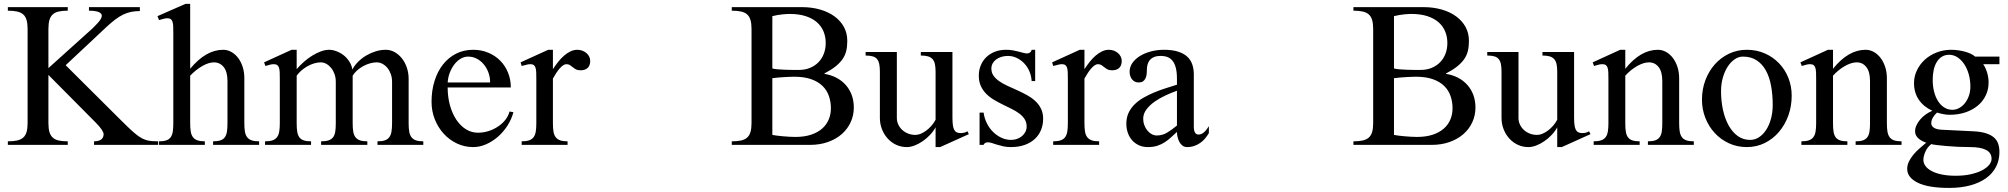

<svg xmlns="http://www.w3.org/2000/svg" viewBox="-20 -738 10230 978"><path d="M120.6 -590.3Q120.6 -618.2 115.2 -636.2Q109.9 -654.3 97.9 -664.8Q85.9 -675.3 66.7 -679.4Q47.4 -683.6 20 -683.6V-701.7H325.2V-683.6Q298.3 -683.6 279.5 -679.4Q260.7 -675.3 249 -664.8Q237.3 -654.3 231.9 -636.2Q226.6 -618.2 226.6 -590.3V-391.1L451.7 -593.8Q457.5 -600.1 465.6 -607.9Q473.6 -615.7 481 -624.3Q488.3 -632.8 493.4 -641.6Q498.5 -650.4 498.5 -657.7Q498.5 -662.1 496.1 -666.5Q493.7 -670.9 486.6 -674.8Q479.5 -678.7 466.6 -681.2Q453.6 -683.6 433.1 -683.6V-701.7H692.4V-681.6Q668.5 -681.6 647.9 -677.5Q627.4 -673.3 607.7 -663.8Q587.9 -654.3 567.4 -638.9Q546.9 -623.5 522.9 -601.1L314.5 -405.8L599.1 -122.6Q623 -98.6 641.1 -81.8Q659.2 -64.9 673.8 -53.2Q688.5 -41.5 700.9 -34.7Q713.4 -27.8 726.1 -24.2Q738.8 -20.5 753.2 -19.3Q767.6 -18.1 785.6 -18.1V0H459V-18.1Q473.1 -18.1 482.7 -21.2Q492.2 -24.4 497.8 -29.5Q503.4 -34.7 505.6 -41.3Q507.8 -47.9 507.8 -54.7Q507.8 -63 497.6 -78.4Q487.3 -93.8 467.8 -113.3L226.6 -356.4V-111.8Q226.6 -83.5 231.9 -65.4Q237.3 -47.4 249 -36.9Q260.7 -26.4 279.5 -22.2Q298.3 -18.1 325.2 -18.1V0H20V-18.1Q47.4 -18.1 66.7 -22.2Q85.9 -26.4 97.9 -36.9Q109.9 -47.4 115.2 -65.4Q120.6 -83.5 120.6 -111.8Z M948.7 -387.7Q1028.3 -484.4 1116.7 -484.4Q1139.2 -484.4 1158.9 -473.1Q1178.7 -461.9 1193.4 -442.4Q1208 -422.9 1216.3 -396.5Q1224.6 -370.1 1224.6 -339.8V-109.9Q1224.6 -85 1227.5 -67.6Q1230.5 -50.3 1238.8 -39.3Q1247.1 -28.3 1261.7 -23.2Q1276.4 -18.1 1299.8 -18.1V0H1065.4V-18.1Q1088.9 -18.1 1103.3 -23.2Q1117.7 -28.3 1125.5 -39.3Q1133.3 -50.3 1136 -67.6Q1138.7 -85 1138.7 -109.9V-325.2Q1138.7 -372.6 1119.4 -396.5Q1100.1 -420.4 1069.3 -420.4Q1056.2 -420.4 1041 -415.5Q1025.9 -410.6 1010.3 -401.6Q994.6 -392.6 978.8 -380.1Q962.9 -367.7 948.7 -352.5V-109.9Q948.7 -85 951.7 -67.6Q954.6 -50.3 962.9 -39.3Q971.2 -28.3 985.6 -23.2Q1000 -18.1 1023.4 -18.1V0H790V-18.1Q813.5 -18.1 827.6 -23.2Q841.8 -28.3 849.6 -39.3Q857.4 -50.3 860.1 -67.6Q862.8 -85 862.8 -109.9V-568.4Q862.8 -588.4 862.3 -602.8Q861.8 -617.2 858.9 -626.7Q856 -636.2 849.6 -640.6Q843.3 -645 831.5 -645Q824.7 -645 814.7 -642.6Q804.7 -640.1 790 -635.7L782.2 -655.8L924.8 -718.3H948.7Z M1405.3 -333Q1405.3 -353.5 1404.8 -368.2Q1404.3 -382.8 1401.4 -392.3Q1398.4 -401.9 1392.1 -406.5Q1385.7 -411.1 1374 -411.1Q1365.7 -411.1 1356 -408.7Q1346.2 -406.2 1332 -401.9L1325.2 -420.4L1465.3 -484.4H1491.2V-385.7Q1507.8 -405.3 1528.3 -423.3Q1548.8 -441.4 1570.8 -454.8Q1592.8 -468.3 1614.7 -476.3Q1636.7 -484.4 1655.8 -484.4Q1674.8 -484.4 1694.6 -476.8Q1714.4 -469.2 1731 -456.1Q1747.6 -442.9 1759.5 -424.3Q1771.5 -405.8 1774.9 -383.8Q1785.6 -404.8 1804.2 -423.3Q1822.8 -441.9 1845.7 -455.3Q1868.7 -468.8 1894 -476.6Q1919.4 -484.4 1944.3 -484.4Q1969.2 -484.4 1990.5 -472.4Q2011.7 -460.4 2027.6 -440.2Q2043.5 -419.9 2052.5 -393.1Q2061.5 -366.2 2061.5 -335.9V-109.9Q2061.5 -85 2064.5 -67.6Q2067.4 -50.3 2075.7 -39.3Q2084 -28.3 2098.4 -23.2Q2112.8 -18.1 2136.2 -18.1V0H1902.8V-18.1Q1926.3 -18.1 1940.7 -23.2Q1955.1 -28.3 1963.1 -39.3Q1971.2 -50.3 1974.1 -67.6Q1977.1 -85 1977.1 -109.9V-321.8Q1977.1 -342.3 1970.7 -360.4Q1964.4 -378.4 1953.6 -391.6Q1942.9 -404.8 1928.7 -412.6Q1914.6 -420.4 1898.9 -420.4Q1881.8 -420.4 1863.5 -415Q1845.2 -409.7 1828.6 -400.4Q1812 -391.1 1798.3 -378.7Q1784.7 -366.2 1776.4 -352.5V-109.9Q1776.4 -85 1779.3 -67.6Q1782.2 -50.3 1790.5 -39.3Q1798.8 -28.3 1813.2 -23.2Q1827.6 -18.1 1851.1 -18.1V0H1615.7V-18.1Q1639.6 -18.1 1654.3 -23.2Q1668.9 -28.3 1677 -39.3Q1685.1 -50.3 1687.7 -67.6Q1690.4 -85 1690.4 -109.9V-321.8Q1690.4 -342.3 1684.1 -360.4Q1677.7 -378.4 1667 -391.6Q1656.2 -404.8 1642.6 -412.6Q1628.9 -420.4 1613.8 -420.4Q1597.2 -420.4 1579.6 -415Q1562 -409.7 1545.7 -400.4Q1529.3 -391.1 1515.1 -378.7Q1501 -366.2 1491.2 -352.5V-109.9Q1491.2 -85 1493.9 -67.6Q1496.6 -50.3 1504.4 -39.3Q1512.2 -28.3 1526.6 -23.2Q1541 -18.1 1564.5 -18.1V0H1330.1V-18.1Q1353.5 -18.1 1368.2 -23.2Q1382.8 -28.3 1391.1 -39.3Q1399.4 -50.3 1402.3 -67.6Q1405.3 -85 1405.3 -109.9Z M2476.6 -317.9Q2476.6 -344.7 2467.8 -368.7Q2459 -392.6 2443.8 -410.6Q2428.7 -428.7 2408.4 -439.2Q2388.2 -449.7 2364.7 -449.7Q2344.7 -449.7 2326.9 -439.2Q2309.1 -428.7 2294.9 -410.6Q2280.8 -392.6 2271.5 -368.7Q2262.2 -344.7 2260.3 -317.9ZM2390.1 11.2Q2346.2 11.2 2307.6 -7.1Q2269 -25.4 2240.2 -56.9Q2211.4 -88.4 2194.8 -130.1Q2178.2 -171.9 2178.2 -219.2Q2178.2 -276.9 2193.4 -325.4Q2208.5 -374 2236.3 -409.4Q2264.2 -444.8 2303.2 -464.6Q2342.3 -484.4 2390.1 -484.4Q2432.6 -484.4 2468 -469.2Q2503.4 -454.1 2528.8 -428.2Q2554.2 -402.3 2568.1 -367.2Q2582 -332 2582 -292.5H2260.3Q2260.3 -244.6 2271.7 -202.6Q2283.2 -160.6 2303.7 -129.4Q2324.2 -98.1 2352.5 -80.1Q2380.9 -62 2414.6 -62Q2441.9 -62 2468.3 -70.3Q2494.6 -78.6 2516.6 -93.3Q2538.6 -107.9 2554.2 -127.7Q2569.8 -147.5 2575.2 -169.9L2595.2 -166.5Q2585.4 -129.9 2564.7 -97.7Q2543.9 -65.4 2516.1 -41.3Q2488.3 -17.1 2455.8 -2.9Q2423.3 11.2 2390.1 11.2Z M2711.9 -333Q2711.9 -353.5 2711.4 -368.2Q2710.9 -382.8 2708 -392.3Q2705.1 -401.9 2699 -406.5Q2692.9 -411.1 2681.2 -411.1Q2672.9 -411.1 2662.6 -408.4Q2652.3 -405.8 2637.2 -401.9L2631.8 -420.4L2772.5 -484.4H2796.4V-385.7Q2809.1 -405.3 2823.5 -423.3Q2837.9 -441.4 2853.5 -454.8Q2869.1 -468.3 2886 -476.3Q2902.8 -484.4 2920.4 -484.4Q2934.1 -484.4 2946 -480Q2958 -475.6 2967 -467.8Q2976.1 -460 2981.2 -449.7Q2986.3 -439.5 2986.3 -427.7Q2986.3 -404.3 2973.4 -392.1Q2960.4 -379.9 2937 -379.9Q2922.4 -379.9 2913.6 -384.8Q2904.8 -389.6 2897.7 -395.5Q2890.6 -401.4 2883.3 -406.2Q2876 -411.1 2865.2 -411.1Q2856.9 -411.1 2848.6 -405.5Q2840.3 -399.9 2831.5 -390.1Q2822.8 -380.4 2814 -366.9Q2805.2 -353.5 2796.4 -337.9V-109.9Q2796.4 -85 2799.3 -67.6Q2802.2 -50.3 2810.5 -39.3Q2818.8 -28.3 2833.3 -23.2Q2847.7 -18.1 2871.1 -18.1V0H2637.2V-18.1Q2660.6 -18.1 2675.3 -23.2Q2689.9 -28.3 2698 -39.3Q2706.1 -50.3 2709 -67.6Q2711.9 -85 2711.9 -109.9Z M3914.1 -389.2Q3924.3 -386.2 3943.1 -384.8Q3961.9 -383.3 3982.2 -382.6Q4002.4 -381.8 4021 -381.8Q4039.6 -381.8 4049.3 -381.8Q4081.5 -381.8 4106.9 -392.6Q4132.3 -403.3 4149.9 -421.9Q4167.5 -440.4 4176.8 -465.3Q4186 -490.2 4186 -519Q4186 -549.8 4175.3 -576.7Q4164.6 -603.5 4142.1 -623.8Q4119.6 -644 4084.7 -655.5Q4049.8 -667 4002 -667Q3989.3 -667 3965.6 -664.8Q3941.9 -662.6 3914.1 -655.8ZM3914.1 -50.8Q3923.3 -48.8 3937.5 -47.1Q3951.7 -45.4 3967.5 -43.9Q3983.4 -42.5 4000 -41.5Q4016.6 -40.5 4030.8 -40.5Q4077.6 -40.5 4111.8 -52Q4146 -63.5 4168.2 -83.3Q4190.4 -103 4201.4 -129.6Q4212.4 -156.2 4212.4 -186.5Q4212.4 -219.2 4202.4 -248.5Q4192.4 -277.8 4170.2 -299.8Q4147.9 -321.8 4112.3 -334.5Q4076.7 -347.2 4025.4 -347.2Q4018.6 -347.2 4006.3 -346.7Q3994.1 -346.2 3979 -345.5Q3963.9 -344.7 3947 -343.3Q3930.2 -341.8 3914.1 -339.8ZM3808.1 -590.3Q3808.1 -618.2 3802.7 -636.2Q3797.4 -654.3 3785.4 -664.8Q3773.4 -675.3 3754.2 -679.4Q3734.9 -683.6 3707.5 -683.6V-701.7H4064Q4115.2 -701.7 4158 -689.2Q4200.7 -676.8 4231.4 -654.1Q4262.2 -631.3 4279.1 -599.9Q4295.9 -568.4 4295.9 -529.8Q4295.9 -501 4290.3 -478Q4284.7 -455.1 4271 -435.8Q4257.3 -416.5 4235.1 -398.9Q4212.9 -381.3 4179.2 -363.8V-361.8Q4212.9 -356.4 4240.5 -342Q4268.1 -327.6 4287.8 -305.4Q4307.6 -283.2 4318.4 -254.2Q4329.1 -225.1 4329.1 -189.9Q4329.1 -150.4 4313.2 -115.7Q4297.4 -81.1 4268.3 -55.4Q4239.3 -29.8 4198 -14.9Q4156.7 0 4106 0H3707.5V-18.1Q3734.9 -18.1 3754.2 -22.2Q3773.4 -26.4 3785.4 -36.9Q3797.4 -47.4 3802.7 -65.4Q3808.1 -83.5 3808.1 -111.8Z M4548.3 -473.1V-137.2Q4548.3 -119.1 4555.7 -103.5Q4563 -87.9 4575.7 -76.2Q4588.4 -64.5 4605.7 -57.6Q4623 -50.8 4643.1 -50.8Q4656.2 -50.8 4670.7 -56.9Q4685.1 -63 4699 -73.5Q4712.9 -84 4725.1 -98.1Q4737.3 -112.3 4745.6 -127.9V-372.6Q4745.6 -396 4742.2 -411.6Q4738.8 -427.2 4730 -437Q4721.2 -446.8 4706.8 -450.9Q4692.4 -455.1 4670.4 -455.1V-473.1H4831.5V-141.1Q4831.5 -117.7 4833.5 -102.1Q4835.4 -86.4 4840.3 -77.1Q4845.2 -67.9 4853.3 -64Q4861.3 -60.1 4873.5 -60.1Q4881.8 -60.1 4890.6 -62Q4899.4 -64 4907.7 -69.3L4915 -54.7L4769 11.2H4745.6V-89.4Q4734.4 -68.8 4717 -50.5Q4699.7 -32.2 4679.7 -18.6Q4659.7 -4.9 4638.7 3.2Q4617.7 11.2 4599.1 11.2Q4570.3 11.2 4545.4 -0.2Q4520.5 -11.7 4502 -32Q4483.4 -52.2 4472.7 -79.3Q4461.9 -106.4 4461.9 -137.2V-372.6Q4461.9 -396 4458.7 -411.6Q4455.6 -427.2 4447.5 -437Q4439.5 -446.8 4425.3 -450.9Q4411.1 -455.1 4389.2 -455.1V-473.1Z M4969.7 -164.6H4990.2Q4994.1 -135.3 5007.1 -109.6Q5020 -84 5039.1 -65.4Q5058.1 -46.9 5081.5 -36.1Q5105 -25.4 5130.4 -25.4Q5147 -25.4 5161.4 -30.8Q5175.8 -36.1 5186.5 -45.4Q5197.3 -54.7 5203.4 -67.1Q5209.5 -79.6 5209.5 -93.3Q5209.5 -115.2 5199 -131.3Q5188.5 -147.5 5171.4 -160.2Q5154.3 -172.9 5132.3 -183.6Q5110.4 -194.3 5087.6 -205.6Q5064.9 -216.8 5043 -229.7Q5021 -242.7 5003.9 -259.8Q4986.8 -276.9 4976.3 -299.6Q4965.8 -322.3 4965.8 -352.5Q4965.8 -380.9 4975.8 -405Q4985.8 -429.2 5003.9 -446.8Q5022 -464.4 5047.6 -474.4Q5073.2 -484.4 5105 -484.4Q5124.5 -484.4 5140.4 -481.4Q5156.2 -478.5 5168.9 -475.1Q5181.6 -471.7 5192.4 -468.8Q5203.1 -465.8 5212.9 -465.8Q5219.7 -465.8 5226.6 -470.9Q5233.4 -476.1 5234.9 -484.4H5252.9V-325.2H5234.9Q5233.4 -352.1 5223.1 -375.5Q5212.9 -398.9 5196.3 -416Q5179.7 -433.1 5158.7 -443.1Q5137.7 -453.1 5114.3 -453.1Q5095.2 -453.1 5079.6 -448Q5064 -442.9 5053 -434.3Q5042 -425.8 5035.9 -414.1Q5029.8 -402.3 5029.8 -389.2Q5029.8 -367.7 5041 -352.1Q5052.2 -336.4 5070.8 -323.7Q5089.4 -311 5113 -300.3Q5136.7 -289.6 5161.6 -278.3Q5186.5 -267.1 5210.2 -254.2Q5233.9 -241.2 5252.4 -224.4Q5271 -207.5 5282.2 -185.3Q5293.5 -163.1 5293.5 -133.3Q5293.5 -103 5283 -76.7Q5272.5 -50.3 5251.7 -30.8Q5231 -11.2 5200.2 0Q5169.4 11.2 5128.9 11.2Q5107.4 11.2 5090.3 7.3Q5073.2 3.4 5058.8 -1Q5044.4 -5.4 5033 -9.3Q5021.5 -13.2 5011.7 -13.2Q5003.4 -13.2 4997.6 -9.3Q4991.7 -5.4 4990.2 0H4969.7Z M5419.4 -333Q5419.4 -353.5 5418.9 -368.2Q5418.5 -382.8 5415.5 -392.3Q5412.6 -401.9 5406.5 -406.5Q5400.4 -411.1 5388.7 -411.1Q5380.4 -411.1 5370.1 -408.4Q5359.9 -405.8 5344.7 -401.9L5339.4 -420.4L5480 -484.4H5503.9V-385.7Q5516.6 -405.3 5531 -423.3Q5545.4 -441.4 5561 -454.8Q5576.7 -468.3 5593.5 -476.3Q5610.4 -484.4 5627.9 -484.4Q5641.6 -484.4 5653.6 -480Q5665.5 -475.6 5674.6 -467.8Q5683.6 -460 5688.7 -449.7Q5693.8 -439.5 5693.8 -427.7Q5693.8 -404.3 5680.9 -392.1Q5668 -379.9 5644.5 -379.9Q5629.9 -379.9 5621.1 -384.8Q5612.3 -389.6 5605.2 -395.5Q5598.1 -401.4 5590.8 -406.2Q5583.5 -411.1 5572.8 -411.1Q5564.5 -411.1 5556.2 -405.5Q5547.9 -399.9 5539.1 -390.1Q5530.3 -380.4 5521.5 -366.9Q5512.7 -353.5 5503.9 -337.9V-109.9Q5503.9 -85 5506.8 -67.6Q5509.8 -50.3 5518.1 -39.3Q5526.4 -28.3 5540.8 -23.2Q5555.2 -18.1 5578.6 -18.1V0H5344.7V-18.1Q5368.2 -18.1 5382.8 -23.2Q5397.5 -28.3 5405.5 -39.3Q5413.6 -50.3 5416.5 -67.6Q5419.4 -85 5419.4 -109.9Z M5975.1 -275.9Q5947.8 -266.1 5917.5 -252.2Q5887.2 -238.3 5861.8 -220.5Q5836.4 -202.6 5819.8 -180.7Q5803.2 -158.7 5803.2 -133.3Q5803.2 -115.7 5809.1 -100.1Q5814.9 -84.5 5824.7 -72.8Q5834.5 -61 5846.9 -54.4Q5859.4 -47.9 5872.6 -47.9Q5901.4 -47.9 5926 -63Q5950.7 -78.1 5975.1 -98.6ZM6061 -89.4Q6061 -74.2 6066.7 -63.5Q6072.3 -52.7 6084.5 -52.7Q6093.8 -52.7 6101.1 -56.4Q6108.4 -60.1 6114.7 -65.9Q6121.1 -71.8 6126.7 -79.3Q6132.3 -86.9 6137.7 -95.2V-60.1Q6129.4 -45.9 6118.7 -33Q6107.9 -20 6094 -10.3Q6080.1 -0.5 6063.2 5.4Q6046.4 11.2 6026.4 11.2Q6013.2 11.2 6003.4 3.9Q5993.7 -3.4 5987.5 -14.9Q5981.4 -26.4 5978.3 -39.8Q5975.1 -53.2 5975.1 -65.9Q5960 -52.7 5945.6 -39.1Q5931.2 -25.4 5914.1 -14.2Q5897 -2.9 5876 4.2Q5855 11.2 5827.1 11.2Q5801.8 11.2 5781.5 2Q5761.2 -7.3 5746.8 -23.4Q5732.4 -39.6 5724.9 -61.3Q5717.3 -83 5717.3 -107.9Q5717.3 -138.7 5728.5 -162.8Q5739.7 -187 5759.3 -206.3Q5778.8 -225.6 5804.4 -240.2Q5830.1 -254.9 5858.6 -266.8Q5887.2 -278.8 5917.2 -288.3Q5947.3 -297.9 5975.1 -306.6V-335.9Q5975.1 -369.1 5969.5 -391.6Q5963.9 -414.1 5953.1 -427.7Q5942.4 -441.4 5927.2 -447.3Q5912.1 -453.1 5892.6 -453.1Q5870.6 -453.1 5856.9 -446.8Q5843.3 -440.4 5835.4 -430.2Q5827.6 -419.9 5824.7 -406.7Q5821.8 -393.6 5821.8 -379.9Q5821.8 -367.7 5820.1 -356.4Q5818.4 -345.2 5813.7 -336.7Q5809.1 -328.1 5801 -323Q5793 -317.9 5779.8 -317.9Q5769.5 -317.9 5761 -322Q5752.4 -326.2 5746.6 -333.5Q5740.7 -340.8 5737.3 -350.8Q5733.9 -360.8 5733.9 -372.6Q5733.9 -396.5 5748 -417Q5762.2 -437.5 5786.1 -452.4Q5810.1 -467.3 5841.8 -475.8Q5873.5 -484.4 5909.2 -484.4Q5950.7 -484.4 5979.7 -475.3Q6008.8 -466.3 6026.9 -450Q6044.9 -433.6 6053 -410.2Q6061 -386.7 6061 -358.4Z M7080.6 -389.2Q7090.8 -386.2 7109.6 -384.8Q7128.4 -383.3 7148.7 -382.6Q7168.9 -381.8 7187.5 -381.8Q7206.1 -381.8 7215.8 -381.8Q7248 -381.8 7273.4 -392.6Q7298.8 -403.3 7316.4 -421.9Q7334 -440.4 7343.3 -465.3Q7352.5 -490.2 7352.5 -519Q7352.5 -549.8 7341.8 -576.7Q7331.1 -603.5 7308.6 -623.8Q7286.1 -644 7251.2 -655.5Q7216.3 -667 7168.5 -667Q7155.8 -667 7132.1 -664.8Q7108.4 -662.6 7080.6 -655.8ZM7080.6 -50.8Q7089.8 -48.8 7104 -47.1Q7118.2 -45.4 7134 -43.9Q7149.9 -42.5 7166.5 -41.5Q7183.1 -40.5 7197.3 -40.5Q7244.1 -40.5 7278.3 -52Q7312.5 -63.5 7334.7 -83.3Q7356.9 -103 7367.9 -129.6Q7378.9 -156.2 7378.9 -186.5Q7378.9 -219.2 7368.9 -248.5Q7358.9 -277.8 7336.7 -299.8Q7314.5 -321.8 7278.8 -334.5Q7243.2 -347.2 7191.9 -347.2Q7185.1 -347.2 7172.9 -346.7Q7160.6 -346.2 7145.5 -345.5Q7130.4 -344.7 7113.5 -343.3Q7096.7 -341.8 7080.6 -339.8ZM6974.6 -590.3Q6974.6 -618.2 6969.2 -636.2Q6963.9 -654.3 6951.9 -664.8Q6939.9 -675.3 6920.7 -679.4Q6901.4 -683.6 6874 -683.6V-701.7H7230.5Q7281.7 -701.7 7324.5 -689.2Q7367.2 -676.8 7397.9 -654.1Q7428.7 -631.3 7445.6 -599.9Q7462.4 -568.4 7462.4 -529.8Q7462.4 -501 7456.8 -478Q7451.2 -455.1 7437.5 -435.8Q7423.8 -416.5 7401.6 -398.9Q7379.4 -381.3 7345.7 -363.8V-361.8Q7379.4 -356.4 7407 -342Q7434.6 -327.6 7454.3 -305.4Q7474.1 -283.2 7484.9 -254.2Q7495.6 -225.1 7495.6 -189.9Q7495.6 -150.4 7479.7 -115.7Q7463.9 -81.1 7434.8 -55.4Q7405.8 -29.8 7364.5 -14.9Q7323.2 0 7272.5 0H6874V-18.1Q6901.4 -18.1 6920.7 -22.2Q6939.9 -26.4 6951.9 -36.9Q6963.9 -47.4 6969.2 -65.4Q6974.6 -83.5 6974.6 -111.8Z M7714.8 -473.1V-137.2Q7714.8 -119.1 7722.2 -103.5Q7729.5 -87.9 7742.2 -76.2Q7754.9 -64.5 7772.2 -57.6Q7789.6 -50.8 7809.6 -50.8Q7822.8 -50.8 7837.2 -56.9Q7851.6 -63 7865.5 -73.5Q7879.4 -84 7891.6 -98.1Q7903.8 -112.3 7912.1 -127.9V-372.6Q7912.1 -396 7908.7 -411.6Q7905.3 -427.2 7896.5 -437Q7887.7 -446.8 7873.3 -450.9Q7858.9 -455.1 7836.9 -455.1V-473.1H7998V-141.1Q7998 -117.7 8000 -102.1Q8002 -86.4 8006.8 -77.1Q8011.7 -67.9 8019.8 -64Q8027.8 -60.1 8040 -60.1Q8048.3 -60.1 8057.1 -62Q8065.9 -64 8074.2 -69.3L8081.5 -54.7L7935.5 11.2H7912.1V-89.4Q7900.9 -68.8 7883.5 -50.5Q7866.2 -32.2 7846.2 -18.6Q7826.2 -4.9 7805.2 3.2Q7784.2 11.2 7765.6 11.2Q7736.8 11.2 7711.9 -0.2Q7687 -11.7 7668.5 -32Q7649.9 -52.2 7639.2 -79.3Q7628.4 -106.4 7628.4 -137.2V-372.6Q7628.4 -396 7625.2 -411.6Q7622.1 -427.2 7614 -437Q7606 -446.8 7591.8 -450.9Q7577.6 -455.1 7555.7 -455.1V-473.1Z M8172.9 -333Q8172.9 -353.5 8172.4 -368.2Q8171.9 -382.8 8168.9 -392.3Q8166 -401.9 8159.7 -406.5Q8153.3 -411.1 8141.6 -411.1Q8133.3 -411.1 8123.5 -408.7Q8113.8 -406.2 8099.6 -401.9L8092.8 -420.4L8232.9 -484.4H8258.8V-387.7Q8336.4 -484.4 8424.8 -484.4Q8447.3 -484.4 8467 -473.1Q8486.8 -461.9 8501.5 -442.4Q8516.1 -422.9 8524.7 -396.5Q8533.2 -370.1 8533.2 -339.8V-109.9Q8533.2 -85 8536.1 -67.6Q8539.1 -50.3 8547.1 -39.3Q8555.2 -28.3 8569.8 -23.2Q8584.5 -18.1 8607.9 -18.1V0H8374V-18.1Q8397.5 -18.1 8411.6 -23.2Q8425.8 -28.3 8433.8 -39.3Q8441.9 -50.3 8444.6 -67.6Q8447.3 -85 8447.3 -109.9V-325.2Q8447.3 -372.6 8428.5 -396.5Q8409.7 -420.4 8379.4 -420.4Q8365.7 -420.4 8350.3 -415.5Q8335 -410.6 8319.1 -401.6Q8303.2 -392.6 8287.8 -380.1Q8272.5 -367.7 8258.8 -352.5V-109.9Q8258.8 -85 8261.5 -67.6Q8264.2 -50.3 8272 -39.3Q8279.8 -28.3 8294.2 -23.2Q8308.6 -18.1 8332 -18.1V0H8097.7V-18.1Q8121.1 -18.1 8135.7 -23.2Q8150.4 -28.3 8158.7 -39.3Q8167 -50.3 8169.9 -67.6Q8172.9 -85 8172.9 -109.9Z M8894.5 -25.4Q8919.9 -25.4 8940.9 -39.6Q8961.9 -53.7 8977.3 -77.9Q8992.7 -102.1 9001.2 -134.3Q9009.8 -166.5 9009.8 -203.1Q9009.8 -254.4 9001.7 -299.3Q8993.7 -344.2 8975.6 -377.7Q8957.5 -411.1 8928.5 -430.4Q8899.4 -449.7 8857.9 -449.7Q8835.9 -449.7 8815.7 -435.8Q8795.4 -421.9 8780 -397.9Q8764.6 -374 8755.6 -342Q8746.6 -310.1 8746.6 -273.9Q8746.6 -222.7 8756.6 -177.5Q8766.6 -132.3 8785.6 -98.4Q8804.7 -64.5 8832 -44.9Q8859.4 -25.4 8894.5 -25.4ZM8877.9 11.2Q8828.6 11.2 8786.9 -8.1Q8745.1 -27.3 8714.6 -60.3Q8684.1 -93.3 8666.7 -137.2Q8649.4 -181.2 8649.4 -230.5Q8649.4 -283.2 8666.7 -329.3Q8684.1 -375.5 8714.6 -409.9Q8745.1 -444.3 8786.9 -464.4Q8828.6 -484.4 8877.9 -484.4Q8927.2 -484.4 8969.2 -466.1Q9011.2 -447.8 9041.7 -416Q9072.3 -384.3 9089.4 -341.6Q9106.4 -298.8 9106.4 -250.5Q9106.4 -196.8 9089.4 -149.4Q9072.3 -102.1 9041.7 -66.2Q9011.2 -30.3 8969.2 -9.5Q8927.2 11.2 8877.9 11.2Z M9231 -333Q9231 -353.5 9230.5 -368.2Q9230 -382.8 9227.1 -392.3Q9224.1 -401.9 9217.8 -406.5Q9211.4 -411.1 9199.7 -411.1Q9191.4 -411.1 9181.6 -408.7Q9171.9 -406.2 9157.7 -401.9L9150.9 -420.4L9291 -484.4H9316.9V-387.7Q9394.5 -484.4 9482.9 -484.4Q9505.4 -484.4 9525.1 -473.1Q9544.9 -461.9 9559.6 -442.4Q9574.2 -422.9 9582.8 -396.5Q9591.3 -370.1 9591.3 -339.8V-109.9Q9591.3 -85 9594.2 -67.6Q9597.2 -50.3 9605.2 -39.3Q9613.3 -28.3 9627.9 -23.2Q9642.6 -18.1 9666 -18.1V0H9432.1V-18.1Q9455.6 -18.1 9469.7 -23.2Q9483.9 -28.3 9491.9 -39.3Q9500 -50.3 9502.7 -67.6Q9505.4 -85 9505.4 -109.9V-325.2Q9505.4 -372.6 9486.6 -396.5Q9467.8 -420.4 9437.5 -420.4Q9423.8 -420.4 9408.4 -415.5Q9393.1 -410.6 9377.2 -401.6Q9361.3 -392.6 9345.9 -380.1Q9330.6 -367.7 9316.9 -352.5V-109.9Q9316.9 -85 9319.6 -67.6Q9322.3 -50.3 9330.1 -39.3Q9337.9 -28.3 9352.3 -23.2Q9366.7 -18.1 9390.1 -18.1V0H9155.8V-18.1Q9179.2 -18.1 9193.8 -23.2Q9208.5 -28.3 9216.8 -39.3Q9225.1 -50.3 9228 -67.6Q9231 -85 9231 -109.9Z M9925.3 -178.7Q9942.9 -178.7 9959.5 -187.7Q9976.1 -196.8 9988.8 -212.6Q10001.5 -228.5 10009 -250Q10016.6 -271.5 10016.6 -296.4Q10016.6 -330.6 10008.1 -360.4Q9999.5 -390.1 9984.6 -412.1Q9969.7 -434.1 9950.2 -446.5Q9930.7 -459 9908.7 -459Q9887.2 -459 9871.6 -449.2Q9856 -439.5 9845.5 -422.4Q9835 -405.3 9829.8 -381.8Q9824.7 -358.4 9824.7 -331.1Q9824.7 -298.8 9831.8 -271Q9838.9 -243.2 9852.1 -222.7Q9865.2 -202.1 9883.8 -190.4Q9902.3 -178.7 9925.3 -178.7ZM9817.4 -3.9Q9797.9 11.2 9787.6 34.2Q9777.3 57.1 9777.3 77.1Q9777.3 92.8 9787.6 107.2Q9797.9 121.6 9818.4 132.8Q9838.9 144 9869.9 150.6Q9900.9 157.2 9941.9 157.2Q9984.4 157.2 10018.1 149.7Q10051.8 142.1 10075.4 129.9Q10099.1 117.7 10111.8 102.3Q10124.5 86.9 10124.5 71.3Q10124.5 39.6 10095.9 25.4Q10067.4 11.2 10016.6 11.2Q9985.8 11.2 9954.3 9.8Q9922.9 8.3 9895.3 5.9Q9867.7 3.4 9846.9 1Q9826.2 -1.5 9817.4 -3.9ZM10164.6 -449.7V-411.1H10082Q10094.7 -392.1 10102.1 -367.4Q10109.4 -342.8 10109.4 -317.9Q10109.4 -281.7 10094.7 -251.5Q10080.1 -221.2 10053.7 -199.5Q10027.3 -177.7 9991 -165.5Q9954.6 -153.3 9910.6 -153.3Q9894 -153.3 9876.5 -157Q9858.9 -160.6 9846.7 -164.6Q9834 -153.3 9825.7 -139.2Q9817.4 -125 9817.4 -109.9Q9817.4 -95.7 9831.5 -86.9Q9845.7 -78.1 9872.1 -77.1L10031.2 -69.3Q10069.8 -67.4 10095.5 -59.3Q10121.1 -51.3 10136.5 -37.8Q10151.9 -24.4 10158.2 -5.6Q10164.6 13.2 10164.6 36.6Q10164.6 78.6 10147 112.3Q10129.4 146 10096.4 169.7Q10063.5 193.4 10015.9 206.3Q9968.3 219.2 9908.7 219.2Q9801.8 219.2 9748.3 192.6Q9694.8 166 9694.8 122.6Q9694.8 102.5 9703.9 84.2Q9712.9 65.9 9726.8 49.3Q9740.7 32.7 9758.1 17.6Q9775.4 2.4 9791.5 -11.2Q9766.6 -19.5 9750.7 -34.2Q9734.9 -48.8 9734.9 -69.3Q9734.9 -84 9741.7 -99.1Q9748.5 -114.3 9760.3 -128.4Q9772 -142.6 9788.1 -154.3Q9804.2 -166 9822.8 -173.8Q9778.3 -194.3 9753.9 -230.2Q9729.5 -266.1 9729.5 -314.5Q9729.5 -349.1 9744.4 -380.1Q9759.3 -411.1 9784.9 -434.3Q9810.5 -457.5 9845.2 -470.9Q9879.9 -484.4 9919.4 -484.4Q9939 -484.4 9957.5 -481.4Q9976.1 -478.5 9992.2 -473.9Q10008.3 -469.2 10021 -462.9Q10033.7 -456.5 10040.5 -449.7Z"/></svg>

Font: Khmer Busra Bunong
Style: Regular
Weight: 400
Designer: D. Kanjahn
Version: Version 7.100; 2014